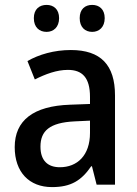

<svg xmlns="http://www.w3.org/2000/svg" viewBox="-20 -753 560 783"><path d="M118 -679C118 -641 141 -623 170 -623C198 -623 221 -642 221 -679C221 -716 198 -733 170 -733C141 -733 118 -716 118 -679ZM305 -679C305 -642 327 -623 356 -623C384 -623 407 -642 407 -679C407 -716 384 -733 356 -733C327 -733 305 -716 305 -679ZM269 -549C201 -549 139 -531 92 -504L122 -429C166 -451 211 -468 257 -468C315 -468 347 -437 347 -358V-329L266 -326C116 -321 40 -262 40 -153C40 -51 99 10 192 10C270 10 312 -17 352 -75H355L374 0H449V-364C449 -488 391 -549 269 -549ZM284 -258 347 -261V-211C347 -119 295 -71 224 -71C176 -71 145 -97 145 -155C145 -219 182 -253 284 -258Z"/></svg>

Font: Noto Sans Khmer SemiCondensed Medium
Style: Regular
Weight: 500
Width: 4
Designer: Danh Hong and the Monotype Design Team
Foundry: Monotype Imaging Inc.
Version: Version 2.004